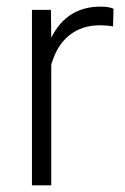

<svg xmlns="http://www.w3.org/2000/svg" viewBox="-20 -558 376 578"><path d="M320.3 -478.5Q301.8 -481.9 280.8 -481.9Q226.1 -481.9 188.2 -451.4Q150.4 -420.9 134.3 -362.8V0H76.2V-528.3H133.3L134.3 -444.3Q180.7 -538.1 283.2 -538.1Q307.6 -538.1 321.8 -531.7Z"/></svg>

Font: Vazir Thin FD
Style: Thin-FD
Weight: 100
Designer: Saber Rastikerdar
Foundry: Saber Rastikerdar
Version: Version 30.0.0